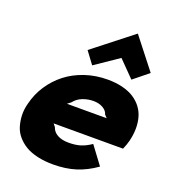

<svg xmlns="http://www.w3.org/2000/svg" viewBox="-173 -1125 1149 1267"><g transform="rotate(20 401.5 -491.0)"><path d="M293.9 -397.9H573.2L555.2 -417Q548.3 -442.9 520.3 -459Q492.2 -475.1 454.1 -475.1Q414.1 -475.1 377.4 -460.7Q340.8 -446.3 318.8 -417ZM766.1 -311Q758.3 -279.8 743.2 -246.1H255.9L272 -226.1Q281.7 -194.8 312.7 -177.5Q343.8 -160.2 391.1 -160.2Q439.9 -160.2 474.9 -171.1Q509.8 -182.1 547.9 -208L641.1 -83Q573.2 -34.7 502.7 -12.5Q432.1 9.8 344.2 9.8Q284.2 9.8 234.6 -1.5Q185.1 -12.7 150.1 -33.4Q115.2 -54.2 90.1 -83.5Q64.9 -112.8 54 -148.4Q43 -184.1 41.3 -225.1Q39.6 -266.1 51.8 -311Q68.8 -381.3 108.4 -441.4Q147.9 -501.5 204.3 -545.7Q260.7 -589.8 335.2 -615Q409.7 -640.1 493.2 -640.1Q550.8 -640.1 597.9 -628.4Q645 -616.7 678.5 -595.2Q711.9 -573.7 734.6 -543.9Q757.3 -514.2 767.6 -477.3Q777.8 -440.4 777.6 -398.7Q777.3 -356.9 766.1 -311ZM576.2 -992.2 744.1 -777.8 639.2 -692.9 528.8 -805.2 363.8 -692.9 300.8 -777.8 574.2 -992.2Z"/></g></svg>

Font: Sinkin Sans 900 X Black Italic
Style: Regular
Weight: 950
Italic angle: -112°
Designer: Keith Bates
Foundry: K-Type
Version: Sinkin Sans (version 1.0)  by Keith Bates   •   © 2014   www